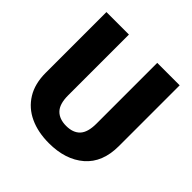

<svg xmlns="http://www.w3.org/2000/svg" viewBox="-186 -869 1037 1037"><g transform="rotate(45 332.5 -350.5)"><path d="M439.9 -710.9H611.3V-246.6Q611.3 -121.6 535.2 -55.9Q459 9.8 332.5 9.8Q249 9.8 185.8 -19.5Q122.6 -48.8 87.2 -106.2Q51.8 -163.6 51.8 -246.6V-710.9H223.6V-246.6Q223.6 -180.7 252 -151.4Q280.3 -122.1 332.5 -122.1Q385.3 -122.1 412.6 -151.4Q439.9 -180.7 439.9 -246.6Z"/></g></svg>

Font: Vazirmatn FD Black
Style: Regular
Weight: 900
Designer: Saber Rastikerdar
Foundry: Saber Rastikerdar
Version: Version 33.003